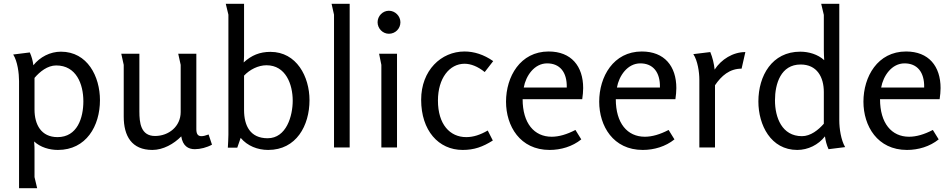

<svg xmlns="http://www.w3.org/2000/svg" viewBox="-20 -782 5048 1018"><path d="M138 -504 50 -493C73 -457 81 -393 81 -352V216H177L163 157V18C163 7 163 -13 161 -32C194 -1 242 13 287 13C437 13 510 -114 510 -251C510 -376 444 -508 303 -508C246 -508 192 -480 157 -436C154 -459 148 -482 138 -504ZM278 -435C384 -435 422 -337 422 -245C422 -157 390 -55 285 -55C198 -55 163 -122 163 -201V-369C191 -402 232 -435 278 -435Z M719 -497H623L636 -438V-164C636 -61 678 13 788 13C845 13 902 -19 941 -59C949 -8 978 9 1013 9C1042 9 1077 0 1104 -15L1086 -69C1070 -63 1058 -60 1048 -60C1029 -60 1021 -72 1021 -97V-497H925C926 -492 938 -440 938 -438V-188C938 -112 875 -61 802 -61C726 -61 719 -132 719 -191Z M1414 -507C1357 -507 1314 -489 1272 -451C1273 -463 1274 -474 1274 -486V-762H1177L1191 -704V-68C1191 -45 1189 -22 1188 1H1238L1256 -51C1292 -8 1346 13 1402 13C1551 13 1621 -116 1621 -251C1621 -375 1553 -507 1414 -507ZM1393 -436C1495 -436 1532 -335 1532 -248C1532 -168 1499 -49 1399 -49C1307 -49 1274 -115 1274 -199V-381C1304 -413 1349 -436 1393 -436Z M1834 -762H1738L1751 -704V0H1834Z M2103 -664C2103 -697 2075 -725 2042 -725C2009 -725 1982 -697 1982 -664C1982 -631 2009 -603 2042 -603C2076 -603 2103 -630 2103 -664ZM2085 -497H1990L2002 -438V0H2085Z M2443 -509C2319 -509 2213 -409 2213 -253C2213 -90 2305 13 2433 13C2494 13 2539 -3 2593 -37L2566 -90C2526 -67 2490 -55 2452 -55C2365 -55 2302 -123 2302 -249C2302 -367 2363 -444 2443 -444C2476 -444 2513 -430 2550 -400L2595 -458C2545 -493 2493 -509 2443 -509Z M2889 -509C2738 -509 2663 -375 2663 -243C2663 -114 2737 13 2894 13C2954 13 3015 -5 3062 -43L3031 -93C2985 -69 2943 -57 2905 -57C2812 -57 2751 -129 2751 -256H3067C3070 -277 3072 -296 3072 -315C3072 -431 3009 -509 2889 -509ZM2881 -446C2947 -446 2987 -401 2985 -318H2757C2768 -380 2813 -446 2881 -446Z M3383 -509C3232 -509 3157 -375 3157 -243C3157 -114 3231 13 3388 13C3448 13 3509 -5 3556 -43L3525 -93C3479 -69 3437 -57 3399 -57C3306 -57 3245 -129 3245 -256H3561C3564 -277 3566 -296 3566 -315C3566 -431 3503 -509 3383 -509ZM3375 -446C3441 -446 3481 -401 3479 -318H3251C3262 -380 3307 -446 3375 -446Z M3746 -506 3656 -495C3679 -461 3688 -399 3688 -360V0H3771V-330C3805 -380 3848 -418 3912 -418L3932 -506C3866 -506 3804 -467 3769 -413C3766 -444 3758 -477 3746 -506Z M4223 -508C4073 -508 4001 -380 4001 -244C4001 -119 4067 13 4207 13C4264 13 4319 -14 4354 -59C4357 -36 4363 -13 4373 9L4461 -2C4439 -39 4430 -101 4430 -143V-762H4334L4348 -703V-517C4348 -499 4349 -481 4350 -463C4316 -494 4268 -508 4223 -508ZM4225 -440C4312 -440 4348 -373 4348 -294V-126C4319 -93 4278 -60 4232 -60C4126 -60 4089 -159 4089 -250C4089 -338 4120 -440 4225 -440Z M4784 -509C4633 -509 4558 -375 4558 -243C4558 -114 4632 13 4789 13C4849 13 4910 -5 4957 -43L4926 -93C4880 -69 4838 -57 4800 -57C4707 -57 4646 -129 4646 -256H4962C4965 -277 4967 -296 4967 -315C4967 -431 4904 -509 4784 -509ZM4776 -446C4842 -446 4882 -401 4880 -318H4652C4663 -380 4708 -446 4776 -446Z"/></svg>

Font: Rosario
Style: Regular
Weight: 400
Designer: Hector Gatti
Foundry: Omnibus Type
Version: Version 1.100